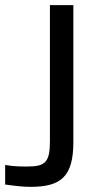

<svg xmlns="http://www.w3.org/2000/svg" viewBox="-140 -520 358 746"><path d="M-33 127C-59 127 -85 127 -120 121V197C-75 203 -51 206 -21 206C98 206 145 165 145 32V-500H54V28C54 109 37 127 -33 127Z"/></svg>

Font: LT Wave Alt
Style: Regular
Weight: 400
Designer: Daniel Lyons
Version: Version 2.5 (Glyphs App)